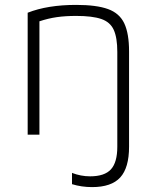

<svg xmlns="http://www.w3.org/2000/svg" viewBox="-20 -550 640 784"><path d="M356 214Q313 214 274 202V156Q310 170 348 170Q407 170 433 141.5Q459 113 459 49V-338Q459 -396 444.5 -428Q430 -460 393.5 -472.5Q357 -485 291 -485Q247 -485 212 -480Q177 -475 141 -463V0H93V-498Q174 -530 291 -530Q374 -530 421 -513Q468 -496 487.5 -454.5Q507 -413 507 -340V49Q507 135 471 174.5Q435 214 356 214Z"/></svg>

Font: M PLUS Code Latin 60 Light
Style: Regular
Weight: 300
Width: 7
Monospace: yes
Designer: Coji Morishita
Foundry: UNDERFOREST DESIGN
Version: Version 1.005; ttfautohint (v1.8.3)